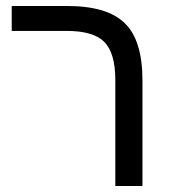

<svg xmlns="http://www.w3.org/2000/svg" viewBox="-20 -619 574 639"><path d="M454.1 -351.1V0H363.8V-352.1Q363.8 -441.9 327.6 -479Q291.5 -516.1 202.1 -516.1H19V-599.1H203.1Q337.9 -599.1 396 -541Q454.1 -484.4 454.1 -351.1Z"/></svg>

Font: Libra Sans Modern
Style: Regular
Weight: 400
Foundry: Stefan Peev, Context Ltd
Version: Version 1.000